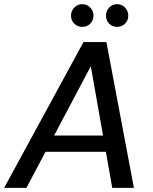

<svg xmlns="http://www.w3.org/2000/svg" viewBox="-37 -902 735 922"><path d="M-17 0 364 -700H474L606 0H502L399 -584L90 0ZM114 -173 154 -251H514L527 -173ZM358 -773Q335 -773 319.5 -788.5Q304 -804 304 -827Q304 -849 319.5 -865.5Q335 -882 358 -882Q381 -882 396.5 -865.5Q412 -849 412 -827Q412 -804 396.5 -788.5Q381 -773 358 -773ZM526 -773Q502 -773 487 -788.5Q472 -804 472 -827Q472 -849 487 -865.5Q502 -882 526 -882Q548 -882 563.5 -865.5Q579 -849 579 -827Q579 -804 563.5 -788.5Q548 -773 526 -773Z"/></svg>

Font: DM Sans 20pt Medium
Style: Italic
Weight: 500
Italic angle: -10°
Version: Version 4.004;gftools[0.9.30]